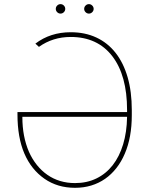

<svg xmlns="http://www.w3.org/2000/svg" viewBox="-20 -892 717 922"><path d="M590.2 -353.7V-363.6Q590.2 -529.8 519.2 -622.2Q448.2 -714.5 319.6 -714.5Q233.7 -714.5 166.9 -666.9L149.9 -682.5Q221.6 -737.2 319.6 -737.2Q388.5 -737.2 442.8 -711.8Q497.2 -686.4 535 -638.3Q572.8 -590.2 592.9 -521Q612.9 -451.7 612.9 -363.6V-338.8Q612.9 -232.2 579.5 -154.5Q562.9 -115.4 538.9 -84.9Q514.9 -54.3 484.6 -33.2Q454.2 -12.1 418 -1.1Q381.7 9.9 340.2 9.9Q256.4 9.9 193.9 -33.4Q130 -77.8 96.9 -155Q63.9 -232.2 63.9 -342.3V-353.7ZM119 -163Q134.9 -127.5 157.3 -99.6Q179.7 -71.7 207.6 -52.4Q235.4 -33 268.8 -22.9Q302.2 -12.8 340.2 -12.8Q397 -12.8 442.8 -35Q488.6 -57.2 521 -98.5Q553.3 -139.9 571.2 -198.7Q589.1 -257.5 590.2 -331H87.4V-328.8Q87.4 -236.5 119 -163ZM384.2 -849.4Q384.2 -858.7 391 -865.4Q397.7 -872.2 407 -872.2Q416.2 -872.2 422.9 -865.4Q429.7 -858.7 429.7 -849.4Q429.7 -840.2 422.9 -833.5Q416.2 -826.7 407 -826.7Q397.7 -826.7 391 -833.5Q384.2 -840.2 384.2 -849.4ZM270.6 -872.2Q279.8 -872.2 286.6 -865.4Q293.3 -858.7 293.3 -849.4Q293.3 -840.2 286.6 -833.5Q279.8 -826.7 270.6 -826.7Q261.4 -826.7 254.6 -833.5Q247.9 -840.2 247.9 -849.4Q247.9 -858.7 254.6 -865.4Q261.4 -872.2 270.6 -872.2Z"/></svg>

Font: Inter P Thin
Style: Regular
Weight: 100
Designer: Rasmus Andersson
Foundry: rsms
Version: Version 3.018;git-588b23468